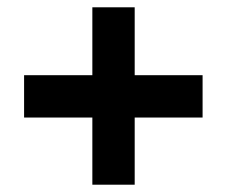

<svg xmlns="http://www.w3.org/2000/svg" viewBox="-20 -617 623 526"><path d="M349 -411H535V-295H349V-111H233V-295H46V-411H233V-597H349Z"/></svg>

Font: Noto Sans Thai Looped UI ExtraBold
Style: Regular
Weight: 800
Designer: Cadson Demak Team
Foundry: Cadson Demak Co., Ltd.
Version: Version 1.000